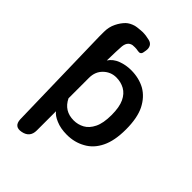

<svg xmlns="http://www.w3.org/2000/svg" viewBox="-284 -902 1216 1216"><g transform="rotate(45 324.5 -293.5)"><path d="M72 -572V-616Q72 -660 90 -696Q106 -729 130 -753Q150 -772 184 -782Q188 -783 192 -783.5Q196 -784 200 -785Q217 -787 229 -788Q241 -789 246 -789Q262 -789 277 -787Q292 -785 308 -781Q330 -776 339 -759.5Q348 -743 344 -720L341 -703Q337 -677 309 -683Q296 -686 280 -686L260 -685Q218 -677 217 -619L215 -581L213 -501Q235 -535 277 -551Q319 -567 366 -567Q436 -567 491 -537Q545 -506 577 -443Q608 -380 608 -278Q608 -177 577 -114Q546 -50 490 -20Q435 11 367 11Q310 11 269 -7Q230 -23 213 -46V126Q213 188 152 200Q92 212 89 150ZM333 -84Q371 -84 404 -102Q437 -120 458 -162.5Q479 -205 479 -278Q479 -349 459.5 -390Q440 -431 406.5 -449.5Q373 -468 332 -468Q283 -468 247 -433.5Q211 -399 211 -343V-160Q248 -84 333 -84Z"/></g></svg>

Font: MaokenZhuyuanTi
Style: Regular
Weight: 400
Designer: Fontworks Inc & LongZhuTi team: ZERO子、时光羊、荆南、频凡、刘鹏、Little White Dog、帆影Magmeta、奈白不弍、白日月球、ChaoTawei、雨三（排名不分先后）
Version: Version 1.000; 20230222